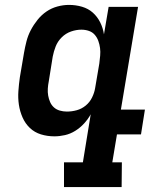

<svg xmlns="http://www.w3.org/2000/svg" viewBox="-20 -548 640 783"><path d="M253 -93Q273 -93 293 -98.5Q313 -104 329.5 -117.5Q346 -131 355.5 -150.5Q365 -170 368 -189L385 -289Q387 -305 388.5 -321Q390 -337 388 -352Q386 -367 381 -381Q376 -395 366.5 -406Q357 -417 342.5 -422Q328 -427 312 -427Q291 -427 269.5 -419.5Q248 -412 231.5 -395.5Q215 -379 207 -358.5Q199 -338 195 -317L179 -217Q176 -202 175 -187Q174 -172 176.5 -158Q179 -144 184.5 -131.5Q190 -119 200 -110Q210 -101 224 -97Q238 -93 253 -93ZM476 215H241V114H318L350 -82Q339 -62 323 -44.5Q307 -27 287 -14.5Q267 -2 245 3Q223 8 202 8Q173 8 147 0Q121 -8 102 -26Q83 -44 72 -69Q61 -94 57 -121Q53 -148 55 -176.5Q57 -205 61 -233L78 -333Q82 -356 88 -379.5Q94 -403 105.5 -425Q117 -447 133 -467Q149 -487 169.5 -501Q190 -515 214 -521.5Q238 -528 261 -528Q289 -528 314.5 -520.5Q340 -513 358.5 -496.5Q377 -480 388.5 -457Q400 -434 404 -408L423 -520H543L473 -101H571L555 0H457L438 114H477Z"/></svg>

Font: Iosevka HT Extended
Style: Bold Italic
Weight: 700
Width: 7
Italic angle: -9°
Monospace: yes
Designer: Belleve Invis
Foundry: Belleve Invis
Version: Version 32.3.0; ttfautohint (v1.8.4)